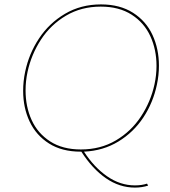

<svg xmlns="http://www.w3.org/2000/svg" viewBox="-20 -683 772 871"><path d="M361 5Q406 75 465.5 116.5Q525 158 592 158Q623 158 647 150L652 159Q624 168 592 168Q522 168 460.5 125.5Q399 83 349 5H346Q261 5 202.5 -32Q144 -69 114.5 -131.5Q85 -194 85 -271Q85 -314 94 -357Q111 -439 157 -508.5Q203 -578 275 -620.5Q347 -663 438 -663Q524 -663 583.5 -625Q643 -587 672 -524Q701 -461 701 -385Q701 -342 692 -300Q675 -218 630.5 -150.5Q586 -83 517 -41Q448 1 361 5ZM681 -301Q690 -343 690 -384Q690 -458 662 -519Q634 -580 577 -616.5Q520 -653 437 -653Q349 -653 279.5 -612Q210 -571 166 -503.5Q122 -436 105 -357Q96 -315 96 -273Q96 -199 123.5 -138.5Q151 -78 207.5 -41.5Q264 -5 347 -5Q436 -5 505.5 -46Q575 -87 619.5 -154.5Q664 -222 681 -301Z"/></svg>

Font: Ysabeau Infant Hairline
Style: Italic
Weight: 100
Italic angle: -12°
Designer: Christian Thalmann (Catharsis Fonts)
Version: Version 0.003